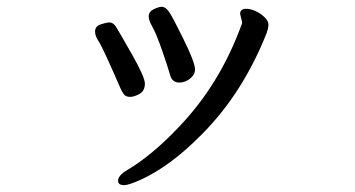

<svg xmlns="http://www.w3.org/2000/svg" viewBox="-20 -495 1040 563"><path d="M361.8 -210.9Q348.6 -210.9 342.8 -219Q336.9 -227.1 331.1 -241Q325.2 -254.9 313 -282.5Q300.8 -310.1 288.3 -336.9Q275.9 -363.8 267.3 -377Q258.8 -390.1 258.8 -402.8Q258.8 -418 275.4 -423.6Q292 -429.2 300.8 -429.2Q312 -429.2 320.1 -416.5Q328.1 -403.8 366.5 -336.4Q404.8 -269 404.8 -250Q404.8 -228 388.9 -219.5Q373 -210.9 361.8 -210.9ZM344.2 47.9Q326.2 47.9 326.2 35.2Q326.2 20 351.1 4.9Q425.3 -39.1 502 -120.1Q624 -246.1 688 -421.9Q689.9 -424.8 689.9 -430.2L684.1 -454.1Q684.1 -469.2 702.1 -469.2Q714.4 -469.2 729.2 -462.6Q744.1 -456.1 755.6 -444.6Q767.1 -433.1 767.1 -423.8Q767.1 -416 765.6 -410.9Q764.2 -405.8 762.2 -398.9Q692.4 -222.2 571.8 -101.1Q479 -6.8 392.1 32.2Q357.4 47.9 344.2 47.9ZM505.9 -252.9Q484.9 -252.9 479 -274.4Q473.1 -295.9 455.6 -346.4Q438 -397 427 -416Q416 -435.1 416 -446.8Q416 -460.9 430.9 -468Q445.8 -475.1 454.1 -475.1Q465.3 -475.1 475.6 -460.4Q485.8 -445.8 515.1 -386.2Q552.2 -312 551.8 -291Q551.8 -275.9 537.4 -264.4Q522.9 -252.9 505.9 -252.9Z"/></svg>

Font: LXGW WenKai Screen R
Style: Regular
Weight: 400
Designer: Fontworks Inc.
Version: Version 1.235;May 31, 2022